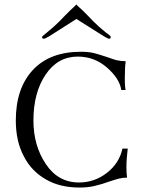

<svg xmlns="http://www.w3.org/2000/svg" viewBox="-20 -842 652 872"><path d="M51.8 -294.9Q51.8 -441.4 129.9 -524.9Q207 -606.9 347.2 -606.9Q381.8 -606.9 405.8 -601.1Q424.3 -596.7 465.8 -583Q498.5 -571.3 508.8 -568.8Q529.3 -564 550.8 -564Q546.9 -536.1 546.9 -488.8Q546.9 -463.4 547.9 -452.1Q549.3 -434.6 550.8 -433.1H530.8Q523.4 -484.9 465.8 -535.2Q408.7 -585 333 -585Q242.2 -585 187 -502.9Q131.8 -420.9 131.8 -294.9Q131.8 -180.7 188 -97.2Q243.7 -13.2 338.9 -13.2Q409.2 -13.2 465.8 -57.1Q521.5 -100.6 536.1 -167H560.1Q554.2 -121.1 554.2 -82Q554.2 -53.7 557.1 -35.2H550.8Q540 -35.2 520 -30.8Q505.9 -27.3 475.1 -17.1Q445.3 -5.9 408.2 2.9Q377.4 9.8 341.8 9.8Q252 9.8 189 -26.9Q122.1 -64.9 87.9 -132.8Q51.8 -200.7 51.8 -294.9ZM482.9 -673.8Q482.9 -666 475.1 -666Q470.7 -666 450.2 -678.2L327.1 -755.9L205.1 -678.2Q184.6 -666 179.2 -666Q170.9 -666 170.9 -673.8Q170.9 -676.3 179.2 -683.1Q189 -690.9 194.8 -695.8Q224.6 -719.7 251 -746.1L273.9 -770L297.9 -793.9Q327.1 -820.8 327.1 -821.8Q326.7 -821.8 329.3 -818.8Q332 -815.9 338.9 -809.6Q345.7 -803.2 356 -793.9L379.9 -770L402.8 -746.1Q429.2 -719.7 459 -695.8Q462.4 -693.4 468.3 -689Q474.1 -684.6 476.1 -683.1Q482.9 -677.7 482.9 -673.8Z"/></svg>

Font: Unna Light
Style: Regular
Weight: 300
Designer: Jorge de Buen Unna
Foundry: Omnibus-Type
Version: Version 2.007;PS 002.007;hotconv 1.0.88;makeotf.lib2.5.64775